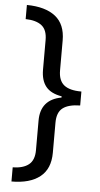

<svg xmlns="http://www.w3.org/2000/svg" viewBox="-59 -751 491 947"><g transform="rotate(5 186.5 -278.0)"><path d="M35 89Q87 88 114.5 66Q142 44 142 -5V-152Q142 -256 245 -275V-281Q191 -290 166.5 -320.5Q142 -351 142 -404V-551Q142 -601 114.5 -622.5Q87 -644 35 -645V-715Q127 -714 176.5 -675Q226 -636 226 -556V-408Q226 -358 253.5 -335.5Q281 -313 340 -313V-244Q282 -243 254 -221.5Q226 -200 226 -149V0Q226 80 176 119.5Q126 159 35 159Z"/></g></svg>

Font: Noto Sans Khmer SemiCondensed
Style: Regular
Weight: 400
Width: 4
Designer: Danh Hong and the Monotype Design Team
Foundry: Monotype Imaging Inc.
Version: Version 2.004; ttfautohint (v1.8.4.7-5d5b)